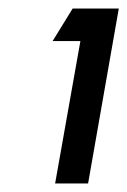

<svg xmlns="http://www.w3.org/2000/svg" viewBox="-20 -745 298 449"><path d="M257.8 -725.1 186 -315.9H108.9L168 -648.9H103L149.9 -725.1Z"/></svg>

Font: Stilu
Style: Italic
Weight: 400
Italic angle: -10°
Designer: Genilson Lima Santos
Foundry: Genilson Lima Santos
Version: Version 1.200;PS 001.200;hotconv 1.0.88;makeotf.lib2.5.64775